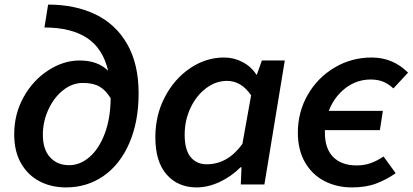

<svg xmlns="http://www.w3.org/2000/svg" viewBox="-20 -805 1801 838"><path d="M42 -219Q42 -308 83.5 -382Q125 -456 191.5 -498.5Q258 -541 327 -541Q407 -541 452 -496Q429 -594 359.5 -639.5Q290 -685 174 -685L190 -785Q308 -785 397 -742Q486 -699 535.5 -612Q585 -525 585 -398Q585 -274 544.5 -180.5Q504 -87 432 -37Q360 13 268 13Q204 13 153 -13.5Q102 -40 72 -92Q42 -144 42 -219ZM282 -84Q329 -84 370 -119Q411 -154 436.5 -220Q462 -286 463 -376Q442 -411 414.5 -427Q387 -443 342 -443Q295 -443 255 -411Q215 -379 191 -326.5Q167 -274 167 -217Q167 -153 198.5 -118.5Q230 -84 282 -84Z M658 -206Q658 -302 699.5 -381.5Q741 -461 810 -507.5Q879 -554 958 -554Q1001 -554 1039 -534Q1077 -514 1099 -479H1101L1123 -541H1223L1134 0H1031L1034 -75H1030Q989 -34 938 -10.5Q887 13 838 13Q757 13 707.5 -43Q658 -99 658 -206ZM1038 -177 1076 -389Q1033 -452 971 -452Q922 -452 879.5 -420Q837 -388 811.5 -334Q786 -280 786 -217Q786 -151 812 -119.5Q838 -88 882 -88Q974 -88 1038 -177Z M1280 -226Q1280 -316 1323 -391Q1366 -466 1440 -510Q1514 -554 1602 -554Q1695 -554 1761 -488L1697 -419Q1674 -440 1651 -449Q1628 -458 1598 -458Q1537 -458 1488 -420.5Q1439 -383 1415 -321H1651L1638 -237H1398V-226Q1398 -156 1434.5 -119.5Q1471 -83 1537 -83Q1570 -83 1598 -93Q1626 -103 1654 -122L1707 -49Q1667 -21 1622 -4Q1577 13 1516 13Q1450 13 1396.5 -14.5Q1343 -42 1311.5 -96Q1280 -150 1280 -226Z"/></svg>

Font: Nebula Sans Semibold
Style: Regular
Weight: 600
Italic angle: -9°
Designer: Paul D. Hunt for Adobe (as Source Sans)
Foundry: Nebula Entertainment & Broadcasting LLC
Version: Version 1.010